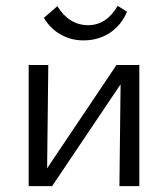

<svg xmlns="http://www.w3.org/2000/svg" viewBox="-20 -636 573 656"><path d="M392 -348 158 0H78V-414H145L141 -61L378 -414H456V0H388ZM130 -575 176 -615Q216 -550 281 -550Q344 -550 382 -616L414 -596Q394 -549 355 -523.5Q316 -498 265 -498Q222 -498 186.5 -518.5Q151 -539 130 -575Z"/></svg>

Font: LXGW Bright TC
Style: Regular
Weight: 400
Designer: Christian Thalmann (Catharsis Fonts)
Foundry: LXGW / Christian Thalmann (Catharsis Fonts) / Fontworks Inc.
Version: Version 5.501